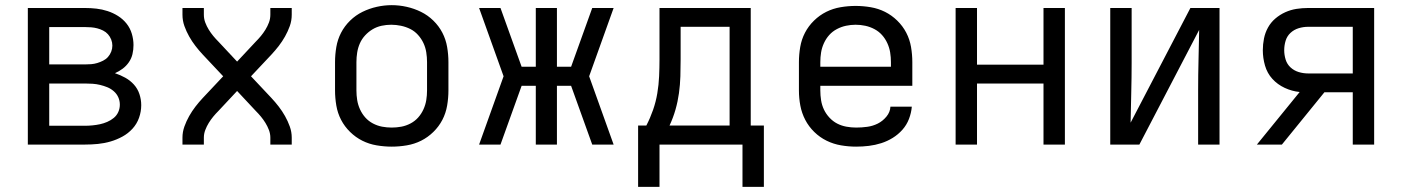

<svg xmlns="http://www.w3.org/2000/svg" viewBox="-20 -561 5440 745"><path d="M88 0V-530H309Q332 -530 354 -527.5Q376 -525 397.5 -518Q419 -511 438 -499Q457 -487 471 -469.5Q485 -452 491.5 -430Q498 -408 498 -386Q498 -368 494 -351Q490 -334 480 -319.5Q470 -305 456 -294.5Q442 -284 426 -277Q447 -270 466 -259.5Q485 -249 499.5 -233Q514 -217 521 -196Q528 -175 528 -153Q528 -128 519.5 -104Q511 -80 494 -61.5Q477 -43 455 -31Q433 -19 409 -12Q385 -5 360 -2.5Q335 0 309 0ZM171 -311H309Q322 -311 334 -312Q346 -313 357.5 -316.5Q369 -320 380 -325.5Q391 -331 399 -340Q407 -349 411.5 -360.5Q416 -372 416 -384Q416 -396 411.5 -407.5Q407 -419 399 -428Q391 -437 380 -442.5Q369 -448 357.5 -451Q346 -454 334 -455Q322 -456 309 -456H171ZM171 -73H309Q324 -73 339 -74.5Q354 -76 368 -79Q382 -82 396 -88Q410 -94 421.5 -103.5Q433 -113 439 -126.5Q445 -140 445 -155Q445 -170 439 -183.5Q433 -197 421.5 -207Q410 -217 396.5 -222.5Q383 -228 368.5 -231.5Q354 -235 339 -236Q324 -237 309 -237H171Z M688 0V-27Q688 -49 695.5 -70Q703 -91 714 -110.5Q725 -130 738.5 -147.5Q752 -165 767 -181L846 -265L767 -349Q752 -365 738.5 -382.5Q725 -400 714 -419.5Q703 -439 695.5 -460Q688 -481 688 -504V-530H771V-504Q771 -488 776.5 -473.5Q782 -459 790 -446Q798 -433 807.5 -421.5Q817 -410 828 -399L900 -322L972 -399Q983 -410 992.5 -421.5Q1002 -433 1010 -446Q1018 -459 1023.5 -473.5Q1029 -488 1029 -504V-530H1112V-504Q1112 -481 1104.5 -460Q1097 -439 1086 -419.5Q1075 -400 1061.5 -382.5Q1048 -365 1033 -349L954 -265L1033 -181Q1048 -165 1061.5 -147.5Q1075 -130 1086 -110.5Q1097 -91 1104.5 -70Q1112 -49 1112 -27V0H1029V-27Q1029 -42 1023.5 -56.5Q1018 -71 1010 -84Q1002 -97 992.5 -108.5Q983 -120 972 -131L900 -208L828 -131Q817 -120 807.5 -108.5Q798 -97 790 -84Q782 -71 776.5 -56.5Q771 -42 771 -27V0Z M1500 8Q1471 8 1441.5 3Q1412 -2 1386 -15Q1360 -28 1338.5 -49Q1317 -70 1303.5 -96Q1290 -122 1285 -151.5Q1280 -181 1280 -210V-320Q1280 -349 1285 -378.5Q1290 -408 1303.5 -434Q1317 -460 1338.5 -481Q1360 -502 1386.5 -515Q1413 -528 1442 -534.5Q1471 -541 1500 -541Q1529 -541 1558 -534.5Q1587 -528 1613.5 -515Q1640 -502 1661.5 -481Q1683 -460 1696.5 -434Q1710 -408 1715 -378.5Q1720 -349 1720 -320V-210Q1720 -181 1715 -151.5Q1710 -122 1696.5 -96Q1683 -70 1661.5 -49Q1640 -28 1614 -15Q1588 -2 1558.5 3Q1529 8 1500 8ZM1500 -66Q1519 -66 1537.5 -69.5Q1556 -73 1573 -82Q1590 -91 1602.5 -105Q1615 -119 1623 -136.5Q1631 -154 1634 -172.5Q1637 -191 1637 -210V-320Q1637 -339 1634 -358Q1631 -377 1623 -394Q1615 -411 1602 -425.5Q1589 -440 1572 -448.5Q1555 -457 1536 -461Q1517 -465 1498 -465Q1479 -465 1460.5 -461Q1442 -457 1426 -447.5Q1410 -438 1397 -424Q1384 -410 1376.5 -393Q1369 -376 1366 -357.5Q1363 -339 1363 -320V-210Q1363 -191 1366 -172.5Q1369 -154 1377 -136.5Q1385 -119 1397.5 -105Q1410 -91 1427 -82Q1444 -73 1462.5 -69.5Q1481 -66 1500 -66Z M1839 0 1934 -265 1839 -530H1922L2004 -302H2059V-530H2141V-302H2196L2278 -530H2361L2266 -265L2361 0H2278L2196 -228H2141V0H2059V-228H2004L1922 0Z M2539 164H2456V-74H2488Q2503 -103 2514 -134.5Q2525 -166 2530.5 -199Q2536 -232 2537.5 -265Q2539 -298 2539 -331V-530H2893V-74H2944V164H2861V0H2539ZM2578 -74H2811V-457H2621V-331Q2621 -298 2620 -265Q2619 -232 2614.5 -199.5Q2610 -167 2601 -135.5Q2592 -104 2578 -74Z M3302 8Q3273 8 3243.5 3Q3214 -2 3187.5 -15Q3161 -28 3139.5 -49Q3118 -70 3104.5 -96Q3091 -122 3085.5 -151Q3080 -180 3080 -210V-320Q3080 -349 3085 -378.5Q3090 -408 3103.5 -434Q3117 -460 3138.5 -481Q3160 -502 3186 -515Q3212 -528 3241.5 -533Q3271 -538 3300 -538Q3329 -538 3358.5 -533Q3388 -528 3414 -515Q3440 -502 3461.5 -481Q3483 -460 3496.5 -434Q3510 -408 3515 -378.5Q3520 -349 3520 -320V-228H3163V-210Q3163 -191 3166 -172Q3169 -153 3177 -136Q3185 -119 3198.5 -104.5Q3212 -90 3228.5 -81.5Q3245 -73 3264 -69.5Q3283 -66 3302 -66Q3324 -66 3345.5 -69Q3367 -72 3386 -81.5Q3405 -91 3419.5 -108.5Q3434 -126 3435 -147H3518Q3516 -123 3507 -99.5Q3498 -76 3481.5 -57.5Q3465 -39 3444 -26Q3423 -13 3399.5 -5.5Q3376 2 3351.5 5Q3327 8 3302 8ZM3437 -302V-320Q3437 -339 3434 -357.5Q3431 -376 3423 -393.5Q3415 -411 3402.5 -425Q3390 -439 3373 -448Q3356 -457 3337.5 -461Q3319 -465 3300 -465Q3281 -465 3262.5 -461Q3244 -457 3227 -448Q3210 -439 3197.5 -425Q3185 -411 3177 -393.5Q3169 -376 3166 -357.5Q3163 -339 3163 -320V-302Z M3688 0V-530H3771V-310H4029V-530H4112V0H4029V-237H3771V0Z M4288 0V-530H4371V-318Q4371 -260 4369.5 -201.5Q4368 -143 4367 -85L4599 -530H4712V0H4629V-212Q4629 -270 4630.5 -328.5Q4632 -387 4633 -445L4401 0Z M4857 0 5023 -204Q4993 -207 4965 -220Q4937 -233 4917 -255Q4897 -277 4888.5 -306.5Q4880 -336 4880 -366Q4880 -389 4884.5 -411.5Q4889 -434 4900 -454Q4911 -474 4928.5 -489Q4946 -504 4967 -513.5Q4988 -523 5010.5 -526.5Q5033 -530 5056 -530H5312V0H5229V-203H5119L4954 0ZM5056 -276H5229V-457H5056Q5037 -457 5019 -451.5Q5001 -446 4987.5 -433.5Q4974 -421 4968.5 -403Q4963 -385 4963 -366Q4963 -348 4968.5 -330Q4974 -312 4987.5 -299.5Q5001 -287 5019 -281.5Q5037 -276 5056 -276Z"/></svg>

Font: Iosevka Curly Extended
Style: Regular
Weight: 400
Width: 7
Monospace: yes
Designer: Belleve Invis
Foundry: Belleve Invis
Version: Version 11.1.0; ttfautohint (v1.8.3)